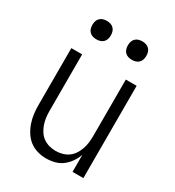

<svg xmlns="http://www.w3.org/2000/svg" viewBox="-176 -825 853 937"><g transform="rotate(30 250.0 -357.0)"><path d="M227 8Q203 8 178.5 1Q154 -6 134.5 -21Q115 -36 101.5 -57.5Q88 -79 80 -102.5Q72 -126 69 -150.5Q66 -175 66 -200V-520H127V-200Q127 -181 129.5 -163Q132 -145 138 -127.5Q144 -110 154.5 -94Q165 -78 180 -67.5Q195 -57 213 -52Q231 -47 250 -47Q269 -47 287 -52Q305 -57 320 -67.5Q335 -78 345.5 -94Q356 -110 362 -127.5Q368 -145 370.5 -163Q373 -181 373 -200V-520H434V0H373V-96Q365 -73 351 -53Q337 -33 318 -18.5Q299 -4 275 2Q251 8 227 8ZM350 -618Q339 -618 329 -621Q319 -624 311.5 -631.5Q304 -639 301 -649Q298 -659 298 -670Q298 -681 301 -691Q304 -701 311.5 -708.5Q319 -716 329 -719Q339 -722 350 -722Q361 -722 371 -719Q381 -716 388.5 -708.5Q396 -701 399 -691Q402 -681 402 -670Q402 -659 399 -649Q396 -639 388.5 -631.5Q381 -624 371 -621Q361 -618 350 -618ZM150 -618Q139 -618 129 -621Q119 -624 111.5 -631.5Q104 -639 101 -649Q98 -659 98 -670Q98 -681 101 -691Q104 -701 111.5 -708.5Q119 -716 129 -719Q139 -722 150 -722Q161 -722 171 -719Q181 -716 188.5 -708.5Q196 -701 199 -691Q202 -681 202 -670Q202 -659 199 -649Q196 -639 188.5 -631.5Q181 -624 171 -621Q161 -618 150 -618Z"/></g></svg>

Font: Iosevka Custom Light
Style: Regular
Weight: 300
Monospace: yes
Designer: Belleve Invis
Foundry: Belleve Invis
Version: Version 27.3.5